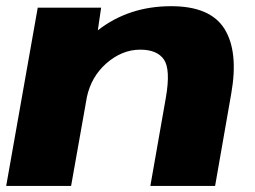

<svg xmlns="http://www.w3.org/2000/svg" viewBox="-22 -616 844 636"><path d="M-1.5 0 103 -590.5H313L302 -515.5Q404.5 -595.5 545 -595.5Q675 -595.5 721.8 -520Q768.5 -444.5 744 -306L690.5 0H476L527.5 -293Q543.5 -386 521 -418.8Q498.5 -451.5 442.5 -451.5Q381.5 -451.5 329 -405Q280.5 -361.5 266 -295.5L213.5 0Z"/></svg>

Font: Anybody ExtraExpanded ExtraBold
Style: Italic
Weight: 800
Width: 8
Italic angle: -10°
Designer: Tyler Finck
Foundry: Etcetera Type Company
Version: Version 1.010; ttfautohint (v1.8.3) -l 8 -r 50 -G 200 -x 14 